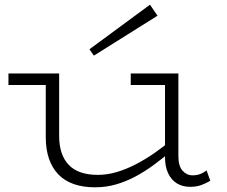

<svg xmlns="http://www.w3.org/2000/svg" viewBox="-20 -784 968 818"><path d="M385 14Q334 14 295 0.5Q256 -13 229.5 -40Q203 -67 189 -107Q175 -147 175 -200V-471H232V-205Q232 -165 242 -134.5Q252 -104 272 -82.5Q292 -61 323 -50Q354 -39 397 -39Q437 -39 477.5 -51Q518 -63 558.5 -84Q599 -105 638 -132Q677 -159 712 -189V-142Q675 -111 636.5 -82.5Q598 -54 558 -32.5Q518 -11 475 1.5Q432 14 385 14ZM16 -422V-471H214V-422ZM790 12Q758 12 734 -2.5Q710 -17 696.5 -45.5Q683 -74 683 -114V-471H740V-119Q740 -76 758 -56.5Q776 -37 799 -37Q817 -37 831.5 -42Q846 -47 860 -58L876 -14Q858 -3 837.5 4.5Q817 12 790 12ZM537 -422V-471H728V-422ZM380 -547 361 -574 619 -764 651 -717Z"/></svg>

Font: BioRhyme SemiExpanded Light
Style: Regular
Weight: 300
Width: 6
Designer: Aoife Mooney
Foundry: Aoife Mooney Type
Version: Version 1.600;gftools[0.9.33]